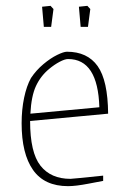

<svg xmlns="http://www.w3.org/2000/svg" viewBox="-20 -627 424 657"><path d="M54 -205Q54 -252 62.5 -292.5Q71 -333 86 -360Q104 -387 128.5 -407.5Q153 -428 175.5 -439Q198 -450 209 -450Q279 -450 314 -401Q349 -352 350 -238L83 -213Q83 -105 118.5 -60Q154 -15 221 -15Q227 -15 333 -26V-8Q327 -7 283 1.5Q239 10 213 10Q132 10 93 -45.5Q54 -101 54 -205ZM320 -260Q315 -425 213 -425Q202 -425 184 -415.5Q166 -406 148 -391Q119 -367 103 -332.5Q87 -298 84 -238ZM124 -604 153 -607 163 -596 155 -535H130ZM250 -604 279 -607 289 -596 281 -535H256Z"/></svg>

Font: Grenze Thin
Style: Regular
Weight: 250
Designer: Renata Polastri
Foundry: Omnibus-Type
Version: Version 1.002; ttfautohint (v1.8)